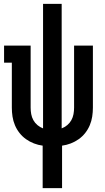

<svg xmlns="http://www.w3.org/2000/svg" viewBox="-20 -755 540 990"><path d="M200 215V-4Q177 -7 155 -15.5Q133 -24 114 -37.5Q95 -51 80.5 -69.5Q66 -88 57 -109.5Q48 -131 44.5 -154Q41 -177 41 -200V-432H1V-520H138V-200Q138 -183 141 -166.5Q144 -150 152 -135.5Q160 -121 173 -110Q186 -99 202 -93V-735H298V-93Q314 -99 327 -110Q340 -121 348 -135.5Q356 -150 359 -166.5Q362 -183 362 -200V-520H459V-200Q459 -177 455.5 -154Q452 -131 443 -109.5Q434 -88 419.5 -69.5Q405 -51 386 -37.5Q367 -24 345 -15.5Q323 -7 300 -4V215Z"/></svg>

Font: Iosevka Curly Slab Semibold
Style: Regular
Weight: 600
Monospace: yes
Designer: Belleve Invis
Foundry: Belleve Invis
Version: Version 22.1.2; ttfautohint (v1.8.4)